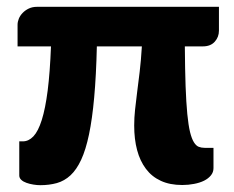

<svg xmlns="http://www.w3.org/2000/svg" viewBox="-20 -538 686 563"><path d="M622 -518V-448Q622 -429.5 609.8 -415.8Q597.5 -402 575 -402H522Q522.5 -334 524.2 -285.5Q526 -237 529.2 -203.8Q532.5 -170.5 537.2 -151Q542 -131.5 548.5 -121Q555 -110.5 562.8 -107.5Q570.5 -104.5 580 -104.5H606V-45Q606 -33 598.5 -23.8Q591 -14.5 578.5 -8.2Q566 -2 549.2 1.2Q532.5 4.5 514.5 4.5Q478 4.5 451.5 -7.8Q425 -20 407.8 -43Q390.5 -66 382 -98Q373.5 -130 373.5 -170Q373.5 -192.5 376 -216Q378.5 -239.5 382 -266.8Q385.5 -294 389.5 -327Q393.5 -360 396 -402H264Q262 -316 256.2 -252.5Q250.5 -189 241 -143.8Q231.5 -98.5 218 -69.5Q204.5 -40.5 186.8 -24Q169 -7.5 146.8 -1.2Q124.5 5 98 5Q88.5 5 77.8 3.2Q67 1.5 57.8 -1.8Q48.5 -5 42.5 -10.5Q36.5 -16 36.5 -23.5V-123.5H47Q64 -123.5 78 -138.2Q92 -153 102.5 -186.2Q113 -219.5 119.8 -272.5Q126.5 -325.5 129.5 -402H31.5V-465.5Q31.5 -474 35.2 -483.2Q39 -492.5 46.5 -500.2Q54 -508 64.5 -513Q75 -518 88.5 -518Z"/></svg>

Font: Lato Black
Style: Regular
Weight: 900
Designer: Lukasz Dziedzic
Foundry: tyPoland Lukasz Dziedzic
Version: Version 2.007; 2014-02-27